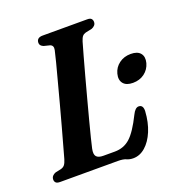

<svg xmlns="http://www.w3.org/2000/svg" viewBox="-129 -811 884 936"><g transform="rotate(-20 313.0 -343.0)"><path d="M329.5 0H30Q13.5 0 7.5 -6.8Q1.5 -13.5 2 -23.5Q2.5 -34 9 -41Q15.5 -48 25.5 -51.5L54 -57.5Q67.5 -61 74.5 -70Q81.5 -79 87 -97.5Q93 -119 104.2 -159.5Q115.5 -200 129.8 -251.8Q144 -303.5 158.8 -358.8Q173.5 -414 187 -465Q200.5 -516 210.8 -555Q221 -594 225 -613.5Q230 -637 211 -643L181 -650.5Q162 -658 162 -673Q162 -700 194 -700H425Q440.5 -700 446.2 -693.5Q452 -687 452 -677Q452 -666.5 445.5 -659.5Q439 -652.5 429.5 -649L396.5 -642Q385.5 -639 379 -631.5Q372.5 -624 367 -606.5Q359.5 -580.5 347.5 -537.8Q335.5 -495 321.5 -443.2Q307.5 -391.5 293.2 -338Q279 -284.5 266.2 -236.2Q253.5 -188 244.5 -152Q235.5 -116 232 -99.5Q226 -71 236 -59.5Q246 -48 271.5 -48H331Q378 -48 411 -77.8Q444 -107.5 482 -184.5Q497 -215.5 515 -215.5Q538.5 -215.5 537.5 -183Q534 -125.5 515.5 -81.2Q497 -37 468.2 -11.8Q439.5 13.5 405 13.5Q386.5 13.5 371.8 6.8Q357 0 329.5 0ZM529.5 -332.5Q495 -332.5 479.8 -351.2Q464.5 -370 472.5 -401Q480.5 -431.5 505.8 -450.2Q531 -469 566 -469Q601 -469 616 -450.5Q631 -432 623 -401Q614.5 -370 589.5 -351.2Q564.5 -332.5 529.5 -332.5Z"/></g></svg>

Font: Fraunces 72pt S050 SemiBold
Style: Italic
Weight: 600
Italic angle: -16°
Version: Version 1.000; ttfautohint (v1.8.3)